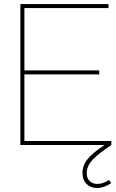

<svg xmlns="http://www.w3.org/2000/svg" viewBox="-20 -719 574 952"><path d="M439 73C458 53 489 29 532 0V-20H101V-350H472V-370H101V-679H518V-699H81V0H498C461 25 433 47 416 68C398 89 389 113 389 139C389 162 396 180 409 193C422 206 439 213 461 213C485 213 508 205 531 189L521 173C502 186 482 193 462 193C447 193 434 188 425 179C415 170 410 157 410 139C410 116 420 94 439 73Z"/></svg>

Font: Argentum Sans Thin
Style: Regular
Weight: 250
Designer: Julieta Ulanovsky
Foundry: Julieta Ulanovsky
Version: Version 5.001;February 15, 2019;FontCreator 11.5.0.2425 64-b